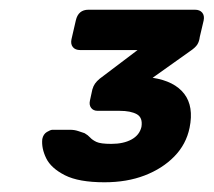

<svg xmlns="http://www.w3.org/2000/svg" viewBox="-20 -720 440 395"><path d="M195 -345Q142 -345 113.5 -359.5Q85 -374 75 -394.5Q65 -415 67 -434Q69 -444 76.5 -448.5Q84 -453 88 -453H124Q133 -453 140.5 -450.5Q148 -448 154 -446Q161 -442 165.5 -437Q170 -432 178.5 -428Q187 -424 209 -424Q234 -424 250.5 -433Q267 -442 271 -459Q274 -478 261.5 -485Q249 -492 226 -492H181Q172 -492 167.5 -498Q163 -504 165 -513L170 -536Q172 -543 175.5 -548Q179 -553 185 -558L263 -617H145Q135 -617 130 -623Q125 -629 127 -639L136 -678Q141 -700 162 -700H381Q391 -700 396 -694Q401 -688 399 -678L391 -644Q390 -635 386 -628.5Q382 -622 370 -614L294 -560Q339 -553 359 -527Q379 -501 370 -457Q363 -423 338.5 -398Q314 -373 277.5 -359Q241 -345 195 -345Z"/></svg>

Font: Rubik SemiBold
Style: Italic
Weight: 600
Italic angle: -12°
Designer: Hubert and Fischer
Foundry: Hubert and Fischer
Version: Version 2.300;gftools[0.9.30]